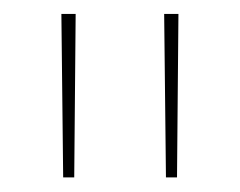

<svg xmlns="http://www.w3.org/2000/svg" viewBox="-20 -684 336 269"><path d="M84 -435.5H68.5L66 -664.5H86ZM228 -435.5H212.5L210 -664.5H230Z"/></svg>

Font: Anek Telugu Medium Thin
Style: Regular
Weight: 250
Version: Version 1.003